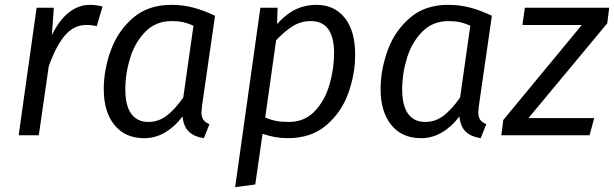

<svg xmlns="http://www.w3.org/2000/svg" viewBox="-20 -558 2533 792"><path d="M403 -531 379 -450Q360 -455 336 -455Q285 -455 248 -412Q211 -369 181 -284L140 0H57L131 -526H202L194 -413Q224 -475 264 -506.5Q304 -538 351 -538Q377 -538 403 -531Z M867 -493 813 -119Q811 -99 811 -94Q811 -76 818.5 -64.5Q826 -53 844 -46L821 12Q781 6 759 -15Q737 -36 733 -78Q702 -36 661.5 -12Q621 12 575 12Q496 12 452 -42.5Q408 -97 408 -190Q408 -270 437 -350Q466 -430 528.5 -484Q591 -538 686 -538Q735 -538 778 -526.5Q821 -515 867 -493ZM497 -190Q497 -122 521.5 -88.5Q546 -55 592 -55Q634 -55 668 -81Q702 -107 736 -156L778 -452Q756 -462 735.5 -466.5Q715 -471 688 -471Q623 -471 580 -427.5Q537 -384 517 -319.5Q497 -255 497 -190Z M1054 -526H1125L1123 -459Q1162 -502 1201 -520Q1240 -538 1285 -538Q1359 -538 1402 -484.5Q1445 -431 1445 -333Q1445 -252 1416.5 -173Q1388 -94 1325.5 -41Q1263 12 1167 12Q1116 12 1063 -6L1033 203L950 214ZM1358 -339Q1358 -471 1262 -471Q1221 -471 1187.5 -450Q1154 -429 1119 -392L1074 -73Q1099 -63 1120.5 -59Q1142 -55 1172 -55Q1236 -55 1278 -99Q1320 -143 1339 -208.5Q1358 -274 1358 -339Z M2009 -493 1955 -119Q1953 -99 1953 -94Q1953 -76 1960.5 -64.5Q1968 -53 1986 -46L1963 12Q1923 6 1901 -15Q1879 -36 1875 -78Q1844 -36 1803.5 -12Q1763 12 1717 12Q1638 12 1594 -42.5Q1550 -97 1550 -190Q1550 -270 1579 -350Q1608 -430 1670.5 -484Q1733 -538 1828 -538Q1877 -538 1920 -526.5Q1963 -515 2009 -493ZM1639 -190Q1639 -122 1663.5 -88.5Q1688 -55 1734 -55Q1776 -55 1810 -81Q1844 -107 1878 -156L1920 -452Q1898 -462 1877.5 -466.5Q1857 -471 1830 -471Q1765 -471 1722 -427.5Q1679 -384 1659 -319.5Q1639 -255 1639 -190Z M2485 -462 2160 -71H2431L2412 0H2048L2056 -63L2380 -455H2135L2145 -526H2493Z"/></svg>

Font: FiraGO Book
Style: Italic
Weight: 350
Italic angle: -8°
Designer: bBox Type GmbH
Foundry: bBox Type GmbH
Version: Version 1.001